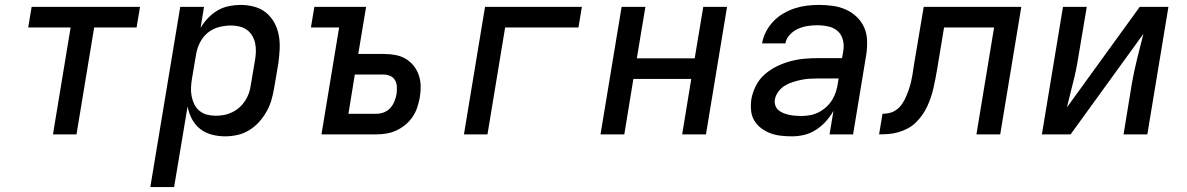

<svg xmlns="http://www.w3.org/2000/svg" viewBox="-20 -548 4840 783"><path d="M196 0 268 -436H95L109 -520H551L537 -436H364L292 0Z M593 215 715 -520H812L798 -434Q810 -455 828 -474Q846 -493 867.5 -505.5Q889 -518 913.5 -523Q938 -528 961 -528Q990 -528 1017.5 -520.5Q1045 -513 1065.5 -496Q1086 -479 1099 -455Q1112 -431 1117 -403.5Q1122 -376 1120.5 -347Q1119 -318 1115 -289L1098 -189Q1094 -165 1087 -140.5Q1080 -116 1067 -93Q1054 -70 1036.5 -50.5Q1019 -31 996 -17Q973 -3 948 2.5Q923 8 898 8Q870 8 843.5 1Q817 -6 796 -22.5Q775 -39 762.5 -63Q750 -87 745 -114L690 215ZM859 -76Q876 -76 893 -79Q910 -82 926.5 -90Q943 -98 956.5 -110Q970 -122 980 -137.5Q990 -153 995.5 -169.5Q1001 -186 1003 -203L1020 -303Q1023 -320 1023.5 -337.5Q1024 -355 1020.5 -371.5Q1017 -388 1008.5 -402.5Q1000 -417 986.5 -426.5Q973 -436 956 -440Q939 -444 922 -444Q898 -444 873 -437.5Q848 -431 828 -415Q808 -399 796 -375.5Q784 -352 780 -328L763 -228Q760 -210 759 -191.5Q758 -173 761.5 -155.5Q765 -138 772.5 -122.5Q780 -107 793.5 -96Q807 -85 824 -80.5Q841 -76 859 -76Z M1291 0 1363 -436H1248L1262 -520H1473L1441 -328H1544Q1568 -328 1591 -324Q1614 -320 1633 -309Q1652 -298 1666 -281Q1680 -264 1687.5 -242.5Q1695 -221 1695.5 -197.5Q1696 -174 1692 -150Q1688 -130 1681.5 -110Q1675 -90 1662.5 -71.5Q1650 -53 1633 -39Q1616 -25 1596.5 -16Q1577 -7 1556 -3.5Q1535 0 1515 0ZM1515 -84Q1530 -84 1545 -89.5Q1560 -95 1571 -107Q1582 -119 1588 -133.5Q1594 -148 1597 -163Q1599 -178 1598.5 -193Q1598 -208 1591.5 -220Q1585 -232 1572 -238Q1559 -244 1544 -244H1427L1401 -84Z M1872 0 1958 -520H2353L2339 -436H2040L1968 0Z M2429 0 2515 -520H2612L2577 -310H2813L2848 -520H2945L2859 0H2762L2799 -226H2563L2526 0Z M3210 8Q3187 8 3164.5 5.5Q3142 3 3122 -4.5Q3102 -12 3084.5 -25Q3067 -38 3056 -56.5Q3045 -75 3043 -97.5Q3041 -120 3044 -143Q3049 -171 3062.5 -198Q3076 -225 3099 -245Q3122 -265 3149 -278Q3176 -291 3204 -298.5Q3232 -306 3260.5 -308.5Q3289 -311 3317 -311H3414L3419 -340Q3423 -363 3417.5 -385Q3412 -407 3396.5 -421Q3381 -435 3358.5 -440Q3336 -445 3313 -445Q3293 -445 3273.5 -442Q3254 -439 3235.5 -431Q3217 -423 3201.5 -407Q3186 -391 3183 -371H3088Q3092 -396 3104 -419Q3116 -442 3134 -461Q3152 -480 3175.5 -493.5Q3199 -507 3222.5 -514.5Q3246 -522 3271 -525Q3296 -528 3320 -528Q3349 -528 3377 -524Q3405 -520 3429.5 -509Q3454 -498 3473.5 -479.5Q3493 -461 3504 -436.5Q3515 -412 3516 -383.5Q3517 -355 3513 -327L3459 0H3363L3379 -96Q3366 -73 3348 -53Q3330 -33 3307.5 -18.5Q3285 -4 3260 2Q3235 8 3210 8ZM3249 -75Q3267 -75 3285 -78.5Q3303 -82 3319.5 -90.5Q3336 -99 3350.5 -112.5Q3365 -126 3374.5 -142Q3384 -158 3389.5 -175.5Q3395 -193 3397 -210L3400 -228H3316Q3299 -228 3282 -227Q3265 -226 3248 -222.5Q3231 -219 3213.5 -213.5Q3196 -208 3180.5 -198.5Q3165 -189 3154 -174Q3143 -159 3140 -142Q3138 -129 3142 -117.5Q3146 -106 3155 -98.5Q3164 -91 3175.5 -86.5Q3187 -82 3199 -79.5Q3211 -77 3224 -76Q3237 -75 3249 -75Z M3962 0 4034 -436H3830L3802 -267Q3799 -248 3795 -228.5Q3791 -209 3787 -190Q3783 -171 3776.5 -152Q3770 -133 3761.5 -114.5Q3753 -96 3741 -79Q3729 -62 3714 -47.5Q3699 -33 3680.5 -23.5Q3662 -14 3642.5 -8.5Q3623 -3 3603.5 -1.5Q3584 0 3565 0L3579 -84Q3595 -84 3610 -88Q3625 -92 3638 -102Q3651 -112 3660 -126Q3669 -140 3675.5 -155Q3682 -170 3687 -185Q3692 -200 3695.5 -215Q3699 -230 3701.5 -245.5Q3704 -261 3706 -276L3747 -520H4145L4059 0Z M4229 0 4315 -520H4412L4377 -312Q4369 -261 4356 -211Q4343 -161 4331 -110L4628 -520H4745L4659 0H4562L4596 -208Q4605 -259 4617.5 -309Q4630 -359 4643 -410L4346 0Z"/></svg>

Font: Iosevka Md Ex Obl
Style: Regular
Weight: 500
Width: 7
Italic angle: -9°
Monospace: yes
Designer: Belleve Invis
Foundry: Belleve Invis
Version: Version 32.5.0; ttfautohint (v1.8.4)